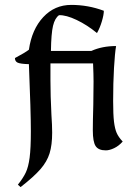

<svg xmlns="http://www.w3.org/2000/svg" viewBox="-20 -605 565 784"><path d="M53 149Q74 123 85 100Q96 77 101 38.5Q106 0 106 -69Q106 -148 98 -343Q64 -344 52.5 -349Q41 -354 41 -368Q81 -389 98 -402Q110 -485 156.5 -535Q203 -585 271 -585Q340 -585 404 -561Q404 -545 396 -518Q388 -491 376 -470Q336 -503 293 -523.5Q250 -544 221 -543Q204 -531 196.5 -499.5Q189 -468 188 -397H353Q397 -417 454 -417Q449 -388 445.5 -327.5Q442 -267 442 -192Q442 -137 445.5 -108Q449 -79 456.5 -62Q464 -45 481 -27Q465 -9 446 0Q427 9 412 9Q382 9 370.5 -8.5Q359 -26 359 -73Q359 -110 361 -178L362 -272Q362 -300 360 -346H186V-276Q186 -216 190 -136Q193 -94 193 -63Q193 -13 182.5 21Q172 55 145 86Q118 117 64 159Z"/></svg>

Font: Mirza
Style: Regular
Weight: 400
Designer: Arabic design by Kourosh Beigpour, Latin design by Eduardo Tunni, engineering by Lasse Fister
Version: Version 1.000